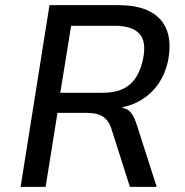

<svg xmlns="http://www.w3.org/2000/svg" viewBox="-20 -725 716 745"><path d="M60 0 172 -705H440Q515 -705 562.5 -680Q610 -655 628 -606Q646 -557 631 -484Q620 -437 595.5 -401Q571 -365 535 -341.5Q499 -318 453 -308L456 -306L465 -304Q480 -299 491 -284Q502 -269 512 -237L588 0H484L414 -220Q406 -247 392.5 -261.5Q379 -276 360 -281.5Q341 -287 312 -287H203L157 0ZM214 -365H378Q446 -365 483.5 -397Q521 -429 535 -496Q549 -563 521 -594Q493 -625 424 -625H256Z"/></svg>

Font: Nunito Sans 7pt SemiCondensed Medium
Style: Italic
Weight: 500
Width: 4
Italic angle: -9°
Designer: Vernon Adams
Foundry: Vernon Adams
Version: Version 3.101;gftools[0.9.27]